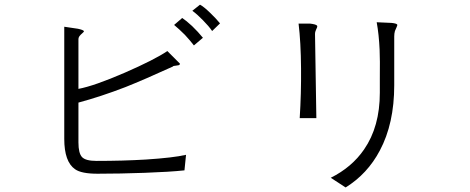

<svg xmlns="http://www.w3.org/2000/svg" viewBox="-20 -826 2040 833"><path d="M318.4 -701.2 258.8 -710V-223.6Q258.8 -124 305.7 -91.8Q333 -72.3 403.3 -72.3Q501 -72.3 607.4 -76.2Q716.8 -80.1 780.3 -86.9L787.1 -154.3Q732.4 -141.6 612.3 -133.8Q512.7 -127.9 398.4 -127.9Q351.6 -127.9 335.9 -144.5Q320.3 -161.1 320.3 -208V-380.9Q418 -407.2 524.4 -448.2Q605.5 -480.5 729.5 -537.1Q730.5 -539.1 734.4 -540Q736.3 -540 742.2 -541Q751 -542 754.9 -543Q760.7 -544.9 760.7 -549.8L706.1 -604.5Q649.4 -566.4 521.5 -510.7Q388.7 -453.1 320.3 -440.4V-655.3Q320.3 -664.1 326.2 -670.9Q329.1 -674.8 336.9 -681.6Q345.7 -688.5 343.8 -691.4Q340.8 -696.3 318.4 -701.2ZM847.7 -805.7 814.5 -779.3Q836.9 -762.7 860.4 -738.3Q885.7 -712.9 900.4 -691.4L934.6 -724.6Q916 -747.1 892.6 -769.5Q863.3 -797.9 847.7 -805.7ZM770.5 -748 735.4 -717.8Q756.8 -700.2 782.2 -674.8Q805.7 -649.4 821.3 -628.9L860.4 -662.1Q839.8 -687.5 813.5 -712.9Q787.1 -737.3 770.5 -748Z M1325.2 -723.6H1275.4Q1285.2 -643.6 1286.1 -528.3Q1287.1 -420.9 1280.3 -313.5H1352.5L1346.7 -678.7Q1346.7 -684.6 1348.6 -690.4Q1349.6 -694.3 1352.5 -700.2Q1358.4 -710.9 1355.5 -714.8Q1350.6 -720.7 1325.2 -723.6ZM1678.7 -726.6 1614.3 -729.5Q1624 -676.8 1627 -609.4Q1628.9 -567.4 1627.9 -486.3V-423.8Q1627.9 -276.4 1559.6 -177.7Q1506.8 -100.6 1415 -54.7L1479.5 -12.7Q1574.2 -71.3 1627.9 -172.9Q1690.4 -290 1690.4 -456.1V-668Q1690.4 -680.7 1693.4 -691.4Q1695.3 -697.3 1700.2 -707Q1705.1 -716.8 1703.1 -719.7Q1699.2 -724.6 1678.7 -726.6Z"/></svg>

Font: Dotum
Style: Regular
Weight: 400
Version: Version 2.21